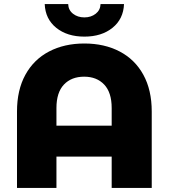

<svg xmlns="http://www.w3.org/2000/svg" viewBox="-20 -929 834 949"><path d="M730 -378V0H532V-155H259V0H64V-378Q64 -484 105.5 -559.5Q147 -635 222.5 -674.5Q298 -714 397 -714Q496 -714 571.5 -674.5Q647 -635 688.5 -559.5Q730 -484 730 -378ZM532 -308V-395Q532 -472 495 -511Q458 -550 396 -550Q333 -550 296 -511Q259 -472 259 -395V-308ZM201 -909H317Q318 -879 341 -861Q364 -843 397 -843Q430 -843 453 -861Q476 -879 477 -909H593Q590 -835 536 -791.5Q482 -748 397 -748Q312 -748 258 -791.5Q204 -835 201 -909Z"/></svg>

Font: Montserrat Alternates ExtraBold
Style: Regular
Weight: 800
Designer: Julieta Ulanovsky
Foundry: Julieta Ulanovsky
Version: Version 7.200